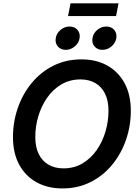

<svg xmlns="http://www.w3.org/2000/svg" viewBox="-20 -1082 802 1113"><path d="M342.3 10.3Q256.3 10.3 191.9 -25.4Q127.4 -61 91.3 -127.7Q55.2 -194.3 55.2 -287.1Q55.2 -375.5 83.3 -456.3Q111.3 -537.1 163.6 -600.6Q215.8 -664.1 288.8 -700.9Q361.8 -737.8 452.1 -737.8Q537.6 -737.8 601.8 -702.1Q666 -666.5 702.1 -599.9Q738.3 -533.2 738.3 -439.9Q738.3 -351.6 710.2 -270.8Q682.1 -189.9 629.9 -126.5Q577.6 -63 504.6 -26.4Q431.6 10.3 342.3 10.3ZM347.7 -106Q410.2 -106 458.7 -135Q507.3 -164.1 540.8 -212.4Q574.2 -260.7 591.6 -319.8Q608.9 -378.9 608.9 -439.5Q608.9 -499 588.6 -539.6Q568.4 -580.1 532 -600.8Q495.6 -621.6 446.8 -621.6Q384.3 -621.6 335.4 -592.5Q286.6 -563.5 252.9 -514.9Q219.2 -466.3 201.9 -407.5Q184.6 -348.6 184.6 -288.1Q184.6 -229 204.8 -188.5Q225.1 -147.9 261.7 -127Q298.3 -106 347.7 -106ZM573.7 -793Q544.9 -793 528.1 -812.7Q511.2 -832.5 516.1 -860.8Q520.5 -889.2 543.9 -908.7Q567.4 -928.2 596.2 -928.2Q625.5 -928.2 642.1 -908.7Q658.7 -889.2 654.3 -860.8Q649.4 -832.5 626 -812.7Q602.5 -793 573.7 -793ZM360.8 -793Q332 -793 315.2 -812.7Q298.3 -832.5 303.2 -860.8Q307.6 -889.2 331.1 -908.7Q354.5 -928.2 383.3 -928.2Q412.6 -928.2 429.2 -908.7Q445.8 -889.2 441.4 -860.8Q437 -832.5 413.3 -812.7Q389.6 -793 360.8 -793ZM667 -1062.5 652.8 -988.8H374.5L388.7 -1062.5Z"/></svg>

Font: Inter 20pt SemiBold
Style: Italic
Weight: 600
Italic angle: -9.3988°
Version: Version 4.001;git-66647c0bb